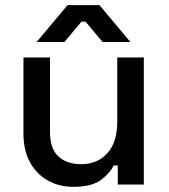

<svg xmlns="http://www.w3.org/2000/svg" viewBox="-20 -716 654 745"><path d="M265 9Q209 9 165 -16Q121 -41 96 -87Q71 -133 71 -197V-493H174V-204Q174 -140 206 -109.5Q238 -79 295 -79Q358 -79 396.5 -121.5Q435 -164 435 -244V-493H538V0H437V-74H421Q407 -44 371 -17.5Q335 9 265 9ZM122 -553 242 -696H366L486 -553H378L312 -632H296L230 -553Z"/></svg>

Font: Space Grotesk Light Medium
Style: Regular
Weight: 500
Version: Version 2.000